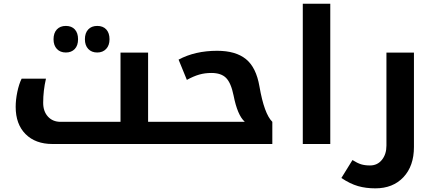

<svg xmlns="http://www.w3.org/2000/svg" viewBox="-20 -780 2347 1040"><path d="M264.2 0Q171.9 0 118.4 -53.7Q64.9 -107.4 64.9 -201.2Q64.9 -238.8 73.7 -281.5Q82.5 -324.2 97.2 -354H229Q213.9 -289.1 213.9 -223.1Q213.9 -176.8 239.7 -148.4Q265.6 -120.1 308.1 -120.1H632.8V-495.1H782.2V-120.1H912.1Q917 -120.1 917 -116.2V-4.9Q917 0 912.1 0ZM336.9 -495.6Q306.2 -495.6 288.1 -514.9Q270 -534.2 270 -567.4Q270 -601.1 287.8 -620.4Q305.7 -639.6 336.9 -639.6Q367.7 -639.6 385.3 -620.6Q402.8 -601.6 402.8 -567.4Q402.8 -533.2 384.8 -514.4Q366.7 -495.6 336.9 -495.6ZM506.8 -495.6Q476.1 -495.6 458 -514.9Q439.9 -534.2 439.9 -567.4Q439.9 -601.1 457.8 -620.4Q475.6 -639.6 506.8 -639.6Q538.1 -639.6 555.7 -620.4Q573.2 -601.1 573.2 -567.4Q573.2 -534.2 554.9 -514.9Q536.6 -495.6 506.8 -495.6Z M902.3 0Q897.5 0 897.5 -4.9V-116.2Q897.5 -120.1 902.3 -120.1H1305.2V-121.1Q1266.1 -156.2 1245.1 -263.2Q1231.4 -330.6 1204.8 -357.7Q1178.2 -384.8 1125 -384.8Q1089.8 -384.8 1059.1 -376Q1028.3 -367.2 992.2 -347.2L947.3 -457Q1036.6 -504.9 1156.2 -504.9Q1256.3 -504.9 1312 -460Q1367.7 -415 1385.3 -312Q1411.1 -163.1 1455.1 -120.1V0Z M1620.1 -759.8H1769V0H1620.1Z M2013.2 240.2Q1961.9 240.2 1919.2 228Q1876.5 215.8 1829.1 184.1L1889.2 86.9Q1915.5 103.5 1935.8 109.9Q1956.1 116.2 1984.4 116.2Q2024.4 116.2 2048.8 85.7Q2073.2 55.2 2073.2 8.8V-495.1H2222.2V16.1Q2222.2 119.1 2165.3 179.7Q2108.4 240.2 2013.2 240.2Z"/></svg>

Font: DroidArabicKufi-Bold
Style: Bold
Weight: 700
Designer: Pascal Zoghbi
Foundry: Ascender Corporation
Version: Version 1.00